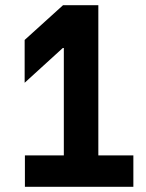

<svg xmlns="http://www.w3.org/2000/svg" viewBox="-20 -720 564 740"><path d="M223 -700H359V-121H494V0H76V-121H226V-535H222L75 -401V-566Z"/></svg>

Font: Lopes Sans
Style: Bold
Weight: 700
Designer: Gabriel Lam, Diego Maldonado
Foundry: TypeRant, Foresti Design
Version: Version 4.000